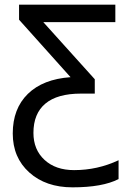

<svg xmlns="http://www.w3.org/2000/svg" viewBox="-20 -556 538 816"><path d="M61 -472.2V-536.1H470.2V-461.9H164.1L382.8 -219.2V-158.2H324.2Q223.6 -158.2 172.9 -115.7Q122.1 -73.2 122.1 8.8Q122.1 80.1 169.2 123.5Q216.3 167 294.9 167Q394.5 167 483.9 125V205.1Q415.5 240.2 288.1 240.2Q174.8 240.2 104.5 177Q34.2 113.8 34.2 11.2Q34.2 -94.2 98.4 -157Q162.6 -219.7 279.8 -228Z"/></svg>

Font: NotoSans
Style: Regular
Weight: 400
Designer: Monotype Design team
Foundry: Monotype Imaging Inc.
Version: Version 1.04; ttfautohint (v1.4.1)